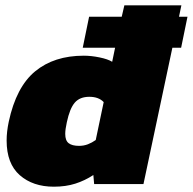

<svg xmlns="http://www.w3.org/2000/svg" viewBox="-20 -694 727 724"><path d="M183 10Q104 10 54.5 -33.5Q5 -77 5 -164Q5 -181 7 -198.5Q9 -216 13 -235Q41 -366 112.5 -425Q184 -484 296 -484Q324 -484 355.5 -477.5Q387 -471 403 -461L414 -514H292L316 -631H439L449 -674H664L655 -631H687L663 -514H630L521 0H335L332 -34Q300 -13 264 -1.5Q228 10 183 10ZM278 -144Q296 -144 311.5 -150Q327 -156 341 -166L371 -309Q352 -329 317 -329Q281 -329 262 -307Q243 -285 232 -233Q226 -206 226 -189Q226 -164 239 -154Q252 -144 278 -144Z"/></svg>

Font: Kanit ExtraBold
Style: Italic
Weight: 800
Italic angle: -12°
Designer: Katatrad Team
Foundry: CadsonDemak
Version: Version 2.000; ttfautohint (v1.8.3)